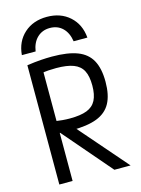

<svg xmlns="http://www.w3.org/2000/svg" viewBox="-141 -1053 832 1132"><g transform="rotate(-15 275.0 -487.0)"><path d="M260 -974Q344 -974 398.5 -925Q453 -876 460 -794H376Q368 -847 337.5 -876.5Q307 -906 260 -906Q214 -906 183 -876.5Q152 -847 144 -794H60Q67 -876 121.5 -925Q176 -974 260 -974ZM76 -728Q124 -735 160 -737.5Q196 -740 228 -740Q325 -740 383.5 -717.5Q442 -695 469 -645.5Q496 -596 496 -515Q496 -434 469 -384.5Q442 -335 383.5 -312.5Q325 -290 228 -290Q201 -290 171.5 -292Q142 -294 112 -298L141 -368Q169 -364 192 -362Q215 -360 237 -360Q303 -360 341.5 -375Q380 -390 397.5 -424Q415 -458 415 -514Q415 -571 397.5 -604.5Q380 -638 340.5 -653Q301 -668 235 -668Q213 -668 189.5 -666.5Q166 -665 138 -660L157 -688V0H76ZM412 0 129 -329 226 -328 511 0Z"/></g></svg>

Font: M PLUS Code Latin SemiExpanded
Style: Regular
Weight: 400
Width: 6
Designer: Coji Morishita
Foundry: UNDERFOREST DESIGN
Version: Version 1.002; ttfautohint (v1.8.3)